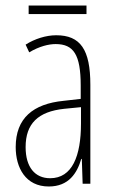

<svg xmlns="http://www.w3.org/2000/svg" viewBox="-20 -667 417 697"><path d="M294 -647H84V-616H294ZM184 -539C147 -539 106 -526 73 -505L86 -477C123 -499 157 -507 182 -507C247 -507 273 -469 273 -356V-308L211 -301C100 -290 37 -238 37 -133C37 -58 73 10 157 10C230 10 260 -39 275 -90H277L280 0H308V-359C308 -487 272 -539 184 -539ZM213 -272 274 -278V-219C274 -100 242 -20 162 -20C107 -20 73 -60 73 -133C73 -218 118 -262 213 -272Z"/></svg>

Font: Noto Sans Bengali ExtraCondensed ExtraLight
Style: Regular
Weight: 200
Width: 2
Designer: Joana Ranito - Universal Thirst; Jelle Bosma - Monotype Design Team
Foundry: Universal Thirst ehf.
Version: Version 3.000